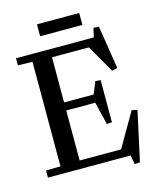

<svg xmlns="http://www.w3.org/2000/svg" viewBox="-137 -999 948 1150"><g transform="rotate(-15 336.5 -424.0)"><path d="M30 -44 120 -46V-694L30 -696V-740H513L525 -796L559 -794L601 -527L567 -519L469 -690H240V-410H423L454 -485L486 -483V-221L454 -219L420 -360H240V-50H497L619 -261L653 -253L586 54L553 56L543 0H30ZM466 -904V-830H204V-904Z"/></g></svg>

Font: Minipax
Style: Bold
Weight: 500
Designer: Raphaël Ronot, Igor Stepanchenko (Cyrillic)
Foundry: steppetype
Version: Version 1.002